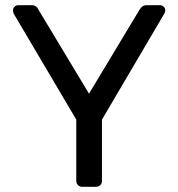

<svg xmlns="http://www.w3.org/2000/svg" viewBox="-20 -720 687 740"><path d="M297 0Q287 0 280.5 -6.5Q274 -13 274 -23V-259L33 -667Q32 -670 31 -673Q30 -676 30 -680Q30 -688 36 -694Q42 -700 50 -700H102Q111 -700 118 -695.5Q125 -691 128 -683L323 -359L518 -683Q523 -691 529.5 -695.5Q536 -700 545 -700H596Q605 -700 611 -694Q617 -688 617 -680Q617 -676 616 -673Q615 -670 613 -667L373 -259V-23Q373 -13 366.5 -6.5Q360 0 349 0Z"/></svg>

Font: RubikRegular
Style: Regular
Weight: 400
Designer: Hubert and Fischer
Foundry: Hubert and Fischer
Version: Version 2.300;gftools[0.9.30]